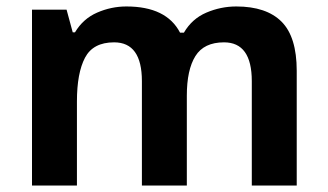

<svg xmlns="http://www.w3.org/2000/svg" viewBox="-20 -574 1014 594"><path d="M711 -554Q663 -554 618.5 -535Q574 -516 549 -473H537Q495 -554 371 -554Q324 -554 280.5 -535Q237 -516 212 -474H205L186 -544H79V0H218V-260Q218 -348 243 -395.5Q268 -443 333 -443Q419 -443 419 -323V0H558V-278Q558 -358 584.5 -400.5Q611 -443 673 -443Q759 -443 759 -323V0H898V-355Q898 -460 851 -507Q804 -554 711 -554Z"/></svg>

Font: Noto Sans UI
Style: Bold
Weight: 700
Designer: Monotype Design Team
Foundry: Monotype Imaging Inc.
Version: Version 1.901